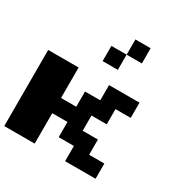

<svg xmlns="http://www.w3.org/2000/svg" viewBox="-197 -1051 1173 1214"><g transform="rotate(30 389.0 -444.5)"><path d="M0 0V-555.6H222.2V-333.3H333.3V-444.4H444.4V-555.6H666.7V-444.4H555.6V-333.3H444.4V-222.2H555.6V-111.1H666.7V0H444.4V-111.1H333.3V-222.2H222.2V0ZM555.6 -777.8H444.4V-888.9H555.6ZM444.4 -666.7H333.3V-777.8H444.4Z"/></g></svg>

Font: Pixeloid Sans
Style: Bold
Weight: 700
Monospace: yes
Designer: GGBot
Version: 0.3